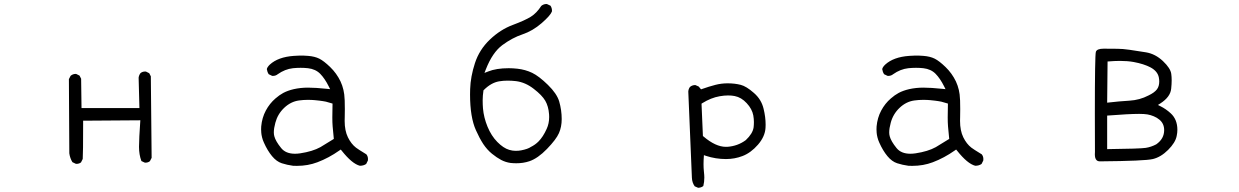

<svg xmlns="http://www.w3.org/2000/svg" viewBox="-20 -791 6040 936"><path d="M352.5 7.8Q366.2 7.8 375 0.5L383.3 -16.1Q385.3 -40 385.3 -194.3V-202.6L664.1 -204.6Q657.7 -113.8 657.7 -75.2Q657.7 -36.6 669.4 -5.9L685.1 1.5Q687 2 688.5 2Q702.1 2 710.9 -5.4L719.2 -21.5L715.3 -418.9L707.5 -434.1L691.9 -441.9Q689.9 -442.4 688.5 -442.4Q674.3 -442.4 665 -434.6Q657.7 -425.3 655.8 -412.6L659.7 -264.2H377.4L375.5 -407.2L367.7 -422.4L352.1 -430.2Q350.6 -430.7 349.1 -430.7Q335 -430.7 324.2 -421.4L315.9 -405.3L317.9 -43.5Q321.3 -19.5 333 -0.5L349.1 7.3Q351.1 7.8 352.5 7.8Z M1418 -41.5Q1373 -41.5 1350.6 -69.3Q1323.7 -102.5 1317.4 -126.5Q1314.9 -135.3 1314.9 -145.5Q1314.9 -165.5 1322.3 -192.4Q1333.5 -234.9 1365.2 -265.1Q1397.5 -295.9 1438 -301.3Q1459.5 -304.2 1480.2 -304.2Q1501 -304.2 1515.4 -302.7Q1529.8 -301.3 1537.8 -300.3Q1545.9 -299.3 1553.7 -298.1Q1561.5 -296.9 1568.8 -295.4Q1583 -292 1601.1 -286.1Q1600.1 -243.2 1600.1 -218.5Q1600.1 -193.8 1601.6 -175Q1603 -156.2 1607.4 -113.8L1542 -73.7Q1503.9 -52.7 1443.4 -43.5Q1429.7 -41.5 1418 -41.5ZM1309.6 -420.9Q1324.2 -420.9 1334 -429.2Q1369.1 -454.1 1408.2 -458.5Q1427.2 -460.4 1445.6 -460.4Q1463.9 -460.4 1481.4 -458.5Q1518.6 -454.1 1541 -431.2Q1563.5 -408.2 1582.5 -370.1L1589.4 -356.4L1574.2 -357.9Q1518.1 -363.8 1481.4 -363.8Q1445.3 -363.8 1412.1 -356.4Q1382.8 -349.6 1360.8 -337.9Q1341.8 -327.6 1322.8 -311Q1294.4 -286.6 1275.9 -252Q1257.3 -217.3 1253.4 -174.8Q1252.9 -167.5 1252.9 -160.6Q1252.9 -153.8 1253.7 -144Q1254.4 -134.3 1257.6 -121.3Q1260.7 -108.4 1266.6 -95.7Q1283.7 -57.1 1306.2 -29.8Q1328.1 -3.4 1353.8 4.9Q1379.4 13.2 1408.2 17.1Q1418 17.6 1427.2 17.6Q1481 17.6 1527.3 0Q1583 -21 1634.8 -57.6L1641.1 -62L1646 -56.2Q1696.3 7.3 1734.4 17.1Q1752.4 17.1 1765.1 8.3L1773.4 -8.3Q1773.9 -12.2 1773.9 -15.6Q1773.9 -28.8 1766.1 -38.6Q1746.6 -50.3 1732.4 -59.6Q1718.3 -68.8 1715.3 -71.3Q1691.9 -89.4 1676 -121.8Q1660.2 -154.3 1660.2 -201.7Q1660.2 -205.6 1660.6 -220.2Q1661.1 -234.9 1661.1 -259.3Q1661.1 -283.7 1660.4 -301.5Q1659.7 -319.3 1658.2 -330.6Q1656.7 -341.8 1654.3 -352.5Q1649.4 -374 1640.1 -394Q1621.1 -433.6 1589.8 -463.9Q1558.6 -494.1 1536.4 -505.1Q1514.2 -516.1 1481.9 -518.6Q1467.3 -520 1458.7 -520Q1450.2 -520 1440.4 -520Q1430.7 -520 1412.6 -518.6Q1335.9 -513.2 1295.4 -476.1Q1282.7 -463.9 1280.8 -454.1Q1282.7 -440.4 1290 -429.2L1306.2 -421.4Q1308.1 -420.9 1309.6 -420.9Z M2271.5 -330.6Q2271.5 -219.2 2300.3 -155.8Q2316.9 -118.2 2335.9 -88.9Q2355 -60.5 2378.4 -41.5Q2401.9 -22.5 2423.3 -11.2Q2444.8 0 2468.8 3.4Q2483.4 4.9 2497.1 4.9Q2531.2 4.9 2560.5 -4.9Q2602.1 -19 2646.5 -64.9Q2691.4 -111.3 2704.8 -141.8Q2718.3 -172.4 2718.3 -210.4Q2718.3 -253.9 2706.1 -296.4Q2694.8 -334.5 2651.1 -377.2Q2607.4 -419.9 2574.5 -435.8Q2541.5 -451.7 2502 -456.1Q2479.5 -458.5 2460 -458.5Q2399.4 -458.5 2359.4 -442.4L2341.8 -435.5L2348.6 -453.1Q2380.9 -535.6 2429.2 -571.3Q2477.5 -606.9 2527.1 -623.5Q2576.7 -640.1 2620.6 -678.2Q2662.6 -714.8 2670.4 -734.4Q2670.9 -736.3 2670.9 -738.3Q2670.9 -752.4 2663.6 -763.2L2647 -771Q2645.5 -771.5 2644 -771.5Q2629.9 -771.5 2618.7 -762.2Q2596.2 -727.1 2567.9 -709.5Q2540 -691.9 2479.7 -669.4Q2419.4 -647 2368.2 -598.1Q2316.9 -549.3 2295.4 -483.4Q2273.9 -417.5 2272 -356.9Q2271.5 -343.8 2271.5 -330.6ZM2567.9 -74.7 2568.4 -75.7Q2568.4 -75.2 2567.9 -74.7ZM2567.9 -74.7Q2553.7 -64.5 2521 -58.1Q2508.8 -55.7 2493.7 -55.7Q2478.5 -55.7 2462.4 -60.5Q2434.1 -68.8 2404.3 -99.1Q2375 -128.9 2356.7 -173.3Q2338.4 -217.8 2334.5 -262.7Q2333 -280.8 2333 -302.2Q2333 -323.7 2336.9 -350.6L2338.9 -352.5Q2374 -387.7 2413.1 -394.5Q2433.6 -397.9 2454.3 -397.9Q2475.1 -397.9 2495.6 -395.5Q2541.5 -389.6 2582 -357.9Q2622.6 -326.7 2638.2 -299.8Q2653.8 -272.9 2656.7 -233.9Q2657.2 -227.1 2657.2 -220.7Q2657.2 -189 2645 -162.6Q2627.4 -123.5 2605 -101.1Q2588.9 -85 2567.9 -74.7Z M3518.6 -75.2Q3468.8 -75.2 3409.7 -125.5L3406.7 -127.9L3399.9 -285.6L3403.8 -288.1Q3446.3 -314.5 3488.3 -321.8Q3510.7 -325.7 3529.1 -325.7Q3547.4 -325.7 3561.5 -322.8Q3594.2 -316.4 3620.1 -288.1Q3646.5 -259.8 3652.3 -228.5Q3655.3 -210.9 3655.3 -196.3Q3655.3 -181.6 3653.8 -169.9Q3649.4 -139.6 3615.7 -107.9Q3576.2 -78.6 3524.9 -75.2Q3521.5 -75.2 3518.6 -75.2ZM3413.6 74.7Q3413.6 63.5 3411.6 45.9Q3409.7 28.3 3409.7 9.5Q3409.7 -9.3 3411.6 -34.7L3421.4 -31.2Q3469.2 -15.6 3519 -15.6Q3561.5 -15.6 3599.6 -30.3Q3640.6 -45.9 3675.3 -85.9Q3709.5 -125.5 3711.9 -168Q3712.4 -175.3 3712.4 -183.1Q3712.4 -220.2 3702.6 -260.3Q3691.9 -306.2 3655.3 -337.9Q3618.2 -370.6 3590.8 -377.4Q3561.5 -384.8 3527.3 -384.8Q3497.1 -384.8 3468 -377.4Q3439 -370.1 3397.5 -355.5L3386.2 -369.1L3369.6 -376.5Q3353 -376 3343.3 -366.7Q3336.4 -357.4 3335.4 -344.7L3353 75.7Q3354 99.6 3366.7 117.2L3383.3 124.5Q3398.9 124 3408.7 115.7Q3413.6 96.2 3413.6 74.7Z M4418 -41.5Q4373 -41.5 4350.6 -69.3Q4323.7 -102.5 4317.4 -126.5Q4314.9 -135.3 4314.9 -145.5Q4314.9 -165.5 4322.3 -192.4Q4333.5 -234.9 4365.2 -265.1Q4397.5 -295.9 4438 -301.3Q4459.5 -304.2 4480.2 -304.2Q4501 -304.2 4515.4 -302.7Q4529.8 -301.3 4537.8 -300.3Q4545.9 -299.3 4553.7 -298.1Q4561.5 -296.9 4568.8 -295.4Q4583 -292 4601.1 -286.1Q4600.1 -243.2 4600.1 -218.5Q4600.1 -193.8 4601.6 -175Q4603 -156.2 4607.4 -113.8L4542 -73.7Q4503.9 -52.7 4443.4 -43.5Q4429.7 -41.5 4418 -41.5ZM4309.6 -420.9Q4324.2 -420.9 4334 -429.2Q4369.1 -454.1 4408.2 -458.5Q4427.2 -460.4 4445.6 -460.4Q4463.9 -460.4 4481.4 -458.5Q4518.6 -454.1 4541 -431.2Q4563.5 -408.2 4582.5 -370.1L4589.4 -356.4L4574.2 -357.9Q4518.1 -363.8 4481.4 -363.8Q4445.3 -363.8 4412.1 -356.4Q4382.8 -349.6 4360.8 -337.9Q4341.8 -327.6 4322.8 -311Q4294.4 -286.6 4275.9 -252Q4257.3 -217.3 4253.4 -174.8Q4252.9 -167.5 4252.9 -160.6Q4252.9 -153.8 4253.7 -144Q4254.4 -134.3 4257.6 -121.3Q4260.7 -108.4 4266.6 -95.7Q4283.7 -57.1 4306.2 -29.8Q4328.1 -3.4 4353.8 4.9Q4379.4 13.2 4408.2 17.1Q4418 17.6 4427.2 17.6Q4481 17.6 4527.3 0Q4583 -21 4634.8 -57.6L4641.1 -62L4646 -56.2Q4696.3 7.3 4734.4 17.1Q4752.4 17.1 4765.1 8.3L4773.4 -8.3Q4773.9 -12.2 4773.9 -15.6Q4773.9 -28.8 4766.1 -38.6Q4746.6 -50.3 4732.4 -59.6Q4718.3 -68.8 4715.3 -71.3Q4691.9 -89.4 4676 -121.8Q4660.2 -154.3 4660.2 -201.7Q4660.2 -205.6 4660.6 -220.2Q4661.1 -234.9 4661.1 -259.3Q4661.1 -283.7 4660.4 -301.5Q4659.7 -319.3 4658.2 -330.6Q4656.7 -341.8 4654.3 -352.5Q4649.4 -374 4640.1 -394Q4621.1 -433.6 4589.8 -463.9Q4558.6 -494.1 4536.4 -505.1Q4514.2 -516.1 4481.9 -518.6Q4467.3 -520 4458.7 -520Q4450.2 -520 4440.4 -520Q4430.7 -520 4412.6 -518.6Q4335.9 -513.2 4295.4 -476.1Q4282.7 -463.9 4280.8 -454.1Q4282.7 -440.4 4290 -429.2L4306.2 -421.4Q4308.1 -420.9 4309.6 -420.9Z M5377.4 -64V-227.5Q5483.9 -235.8 5533.2 -235.8Q5558.6 -235.8 5574 -233.2Q5589.4 -230.5 5604.7 -224.1Q5620.1 -217.8 5632.3 -207.5Q5655.3 -188.5 5655.3 -156.7Q5655.3 -114.3 5616.7 -87.4Q5591.8 -74.2 5565.2 -70.1Q5538.6 -65.9 5377.4 -64ZM5427.7 -553.2 5360.4 -553.7Q5327.1 -553.7 5322.3 -538.1Q5317.4 -522 5317.4 -236.8Q5317.4 -154.8 5317.9 -50.8V-50.3Q5317.4 -43.9 5317.4 -38.6Q5317.4 -18.6 5325.7 -10.3Q5331.5 -4.4 5342.8 -4.4Q5560.5 -6.3 5599.9 -15.6Q5639.2 -24.9 5674.6 -60.3Q5710 -95.7 5716.3 -127.9Q5719.7 -143.6 5719.7 -158.2Q5719.7 -209 5687 -238.8Q5664.1 -259.8 5637.7 -272.9L5625 -279.3L5637.2 -287.1Q5685.5 -318.4 5689.5 -358.4Q5691.9 -381.3 5691.9 -399.2Q5691.9 -417 5689.9 -430.7Q5686.5 -458 5649.4 -493.2Q5612.3 -528.3 5566.7 -535.9Q5521 -543.5 5486.3 -548.3Q5451.7 -553.2 5427.7 -553.2ZM5579.1 -325.7Q5579.1 -325.7 5579.1 -325.7ZM5439.5 -494.1Q5476.6 -494.1 5506.3 -488.8Q5556.6 -479.5 5588.9 -462.4Q5623.5 -443.8 5629.4 -413.1Q5631.3 -402.8 5631.3 -393.6Q5631.3 -370.6 5620.1 -355.5Q5607.9 -339.4 5579.1 -325.7Q5536.1 -303.2 5486.6 -300.3Q5437 -297.4 5377.4 -290.5L5379.4 -491.2Q5414.6 -494.1 5439.5 -494.1Z"/></svg>

Font: NaikaiFont
Style: Light
Weight: 300
Version: Version 1.89